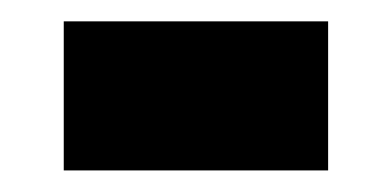

<svg xmlns="http://www.w3.org/2000/svg" viewBox="-20 -158 363 178"><path d="M39.1 -138.2H284.2V0H39.1Z"/></svg>

Font: Vazirmatn UI FD ExtraBold
Style: Regular
Weight: 800
Designer: Saber Rastikerdar
Foundry: Saber Rastikerdar
Version: Version 33.003